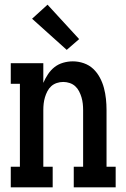

<svg xmlns="http://www.w3.org/2000/svg" viewBox="-20 -800 540 820"><path d="M26 0V-88H65V-442H26V-530H165V-446Q173 -465 185 -483Q197 -501 213 -513.5Q229 -526 249.5 -532Q270 -538 291 -538Q315 -538 338 -530Q361 -522 378 -506Q395 -490 406.5 -468.5Q418 -447 424 -424Q430 -401 432.5 -377.5Q435 -354 435 -330V-88H474V0H295V-88H335V-330Q335 -344 333.5 -357.5Q332 -371 328 -384.5Q324 -398 317.5 -410.5Q311 -423 301 -432Q291 -441 277.5 -445.5Q264 -450 250 -450Q236 -450 222.5 -445.5Q209 -441 199 -432Q189 -423 182.5 -410.5Q176 -398 172 -384.5Q168 -371 166.5 -357.5Q165 -344 165 -330V-88H205V0ZM265 -587 117 -720 183 -780 318 -633Z"/></svg>

Font: Iosevka Slab Semibold
Style: Regular
Weight: 600
Monospace: yes
Designer: Belleve Invis
Foundry: Belleve Invis
Version: Version 11.1.1; ttfautohint (v1.8.3)